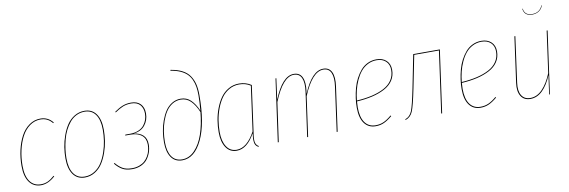

<svg xmlns="http://www.w3.org/2000/svg" viewBox="-53 -1147 4650 1568"><g transform="rotate(-10 2271.5 -363.0)"><path d="M274.4 -527.8Q337.4 -527.8 377.4 -477.5L371.6 -472.7Q334 -520.5 274.4 -520.5Q225.1 -520.5 184.6 -491.2Q144 -461.9 118.2 -412.6Q92.3 -363.3 78.4 -301.5Q64.5 -239.7 64.5 -172.9Q64.5 -87.9 96.7 -43.2Q128.9 1.5 187 1.5Q219.7 1.5 246.1 -11.2Q272.5 -23.9 299.8 -48.8L304.7 -43.9Q247.1 9.3 187 9.3Q125.5 9.3 90.8 -38.1Q56.2 -85.4 56.2 -172.9Q56.2 -241.2 70.6 -304.2Q85 -367.2 111.8 -417.5Q138.7 -467.8 180.9 -497.8Q223.1 -527.8 274.4 -527.8Z M550.8 9.3Q487.8 9.3 453.9 -38.3Q419.9 -85.9 419.9 -171.4Q419.9 -217.3 427.2 -264.6Q434.6 -312 451.7 -359.6Q468.8 -407.2 493.4 -444.3Q518.1 -481.4 555.9 -504.6Q593.8 -527.8 639.6 -527.8Q702.1 -527.8 735.8 -480.7Q769.5 -433.6 769.5 -348.6Q769.5 -303.7 762.5 -256.6Q755.4 -209.5 738.5 -161.4Q721.7 -113.3 697.3 -75.7Q672.9 -38.1 634.8 -14.4Q596.7 9.3 550.8 9.3ZM550.8 1.5Q595.7 1.5 632.6 -22Q669.4 -45.4 692.6 -82.3Q715.8 -119.1 731.9 -166.5Q748 -213.9 754.6 -259.8Q761.2 -305.7 761.2 -349.1Q761.2 -431.6 729.7 -476.1Q698.2 -520.5 639.6 -520.5Q602.5 -520.5 570.6 -504.4Q538.6 -488.3 515.9 -460.7Q493.2 -433.1 475.8 -398.2Q458.5 -363.3 448.5 -323.5Q438.5 -283.7 433.3 -245.6Q428.2 -207.5 428.2 -170.9Q428.2 -88.4 459.7 -43.5Q491.2 1.5 550.8 1.5Z M1026.9 -527.8Q1076.7 -527.8 1104.2 -499Q1131.8 -470.2 1131.8 -419.9Q1131.8 -364.3 1098.9 -322.8Q1065.9 -281.2 1002 -274.9Q1051.8 -270.5 1080.8 -243.7Q1109.9 -216.8 1109.9 -167Q1109.9 -134.3 1099.9 -103.8Q1089.8 -73.2 1070.6 -47.4Q1051.3 -21.5 1018.1 -6.1Q984.9 9.3 942.9 9.3Q892.1 9.3 860.6 -9.3Q829.1 -27.8 802.7 -60.5L808.1 -65.9Q834 -34.2 864 -16.4Q894 1.5 942.9 1.5Q975.6 1.5 1002.7 -8.3Q1029.8 -18.1 1047.9 -34.4Q1065.9 -50.8 1078.4 -72.8Q1090.8 -94.7 1096.4 -118.2Q1102.1 -141.6 1102.1 -166.5Q1102.1 -217.3 1069.1 -244.1Q1036.1 -271 974.6 -271H933.1L935.5 -278.3H975.6Q1014.6 -278.3 1044.4 -291Q1074.2 -303.7 1090.8 -324.7Q1107.4 -345.7 1115.5 -369.6Q1123.5 -393.6 1123.5 -419.4Q1123.5 -466.3 1098.4 -493.4Q1073.2 -520.5 1026.4 -520.5Q987.8 -520.5 957 -508.1Q926.3 -495.6 890.1 -470.2L886.7 -476.1Q922.9 -502 955.3 -514.9Q987.8 -527.8 1026.9 -527.8Z M1358.4 9.3Q1298.3 9.3 1266.8 -36.1Q1235.4 -81.5 1235.4 -161.1Q1235.4 -205.1 1242.2 -249.8Q1249 -294.4 1264.6 -337.6Q1280.3 -380.9 1302.2 -414.3Q1324.2 -447.8 1357.4 -468.3Q1390.6 -488.8 1430.2 -488.8Q1480 -488.8 1513.9 -456.1Q1547.9 -423.3 1573.2 -364.7Q1579.6 -439.5 1579.6 -491.7Q1579.6 -530.3 1574.7 -561Q1569.8 -591.8 1557.1 -620.6Q1544.4 -649.4 1523.2 -670.2Q1502 -690.9 1468 -706.1Q1434.1 -721.2 1388.2 -728L1390.6 -734.9Q1447.3 -726.1 1486.3 -705.6Q1525.4 -685.1 1547.1 -652.8Q1568.8 -620.6 1578.1 -582Q1587.4 -543.5 1587.4 -492.2Q1587.4 -256.3 1523.9 -123.5Q1460.4 9.3 1358.4 9.3ZM1358.4 1.5Q1417 1.5 1462.9 -46.4Q1508.8 -94.2 1535.4 -172.9Q1562 -251.5 1571.8 -353Q1546.4 -413.6 1512.5 -447.5Q1478.5 -481.4 1430.2 -481.4Q1391.6 -481.4 1359.6 -461.2Q1327.6 -440.9 1306.6 -408.2Q1285.6 -375.5 1270.8 -333Q1255.9 -290.5 1249.5 -247.3Q1243.2 -204.1 1243.2 -161.1Q1243.2 -84.5 1272.5 -41.5Q1301.8 1.5 1358.4 1.5Z M1921.4 -527.8Q1978 -527.8 2022.9 -498L1970.7 -118.7Q1961.4 -67.4 1965.1 -38.8Q1968.8 -10.3 1992.7 2.9L1989.7 9.3Q1976.1 2 1968.3 -8.5Q1960.4 -19 1958.5 -35.6Q1956.5 -52.2 1957.3 -67.4Q1958 -82.5 1961.4 -108.4Q1896 9.3 1810.1 9.3Q1752.4 9.3 1720.9 -38.1Q1689.5 -85.4 1689.5 -165Q1689.5 -214.4 1697.5 -263.7Q1705.6 -313 1723.9 -361.1Q1742.2 -409.2 1768.3 -445.8Q1794.4 -482.4 1834 -505.1Q1873.5 -527.8 1921.4 -527.8ZM1921.4 -520.5Q1875.5 -520.5 1837.2 -498.3Q1798.8 -476.1 1773.7 -440.2Q1748.5 -404.3 1731 -357.2Q1713.4 -310.1 1705.6 -261.7Q1697.8 -213.4 1697.8 -165.5Q1697.8 -89.4 1727.1 -43.9Q1756.3 1.5 1810.5 1.5Q1896 1.5 1963.4 -123L2014.6 -494.1Q1974.6 -520.5 1921.4 -520.5Z M2620.1 -527.8Q2669.4 -527.8 2689.2 -485.8Q2709 -443.8 2698.2 -368.2L2647 0H2639.2L2689.9 -367.7Q2700.2 -441.4 2682.6 -481Q2665 -520.5 2619.6 -520.5Q2526.9 -520.5 2448.2 -330.1L2402.3 0H2394.5L2445.8 -367.7Q2456.1 -441.4 2438.2 -481Q2420.4 -520.5 2375 -520.5Q2283.2 -520.5 2204.6 -324.7L2158.7 0H2150.9L2223.1 -517.6H2230L2206.5 -343.8Q2280.3 -527.8 2375.5 -527.8Q2424.8 -527.8 2444.6 -485.8Q2464.4 -443.8 2453.6 -368.2L2451.2 -349.6Q2525.4 -527.8 2620.1 -527.8Z M3173.3 -420.9Q3173.3 -371.6 3148.2 -333.7Q3123 -295.9 3077.4 -272Q3031.7 -248 2974.1 -234.6Q2916.5 -221.2 2845.7 -216.8Q2843.3 -188.5 2843.3 -167.5Q2843.3 -85 2874.5 -41.7Q2905.8 1.5 2962.4 1.5Q3000 1.5 3030.5 -12.5Q3061 -26.4 3095.7 -56.2L3100.1 -50.3Q3063.5 -19.5 3032 -5.1Q3000.5 9.3 2962.4 9.3Q2901.9 9.3 2868.4 -36.1Q2835 -81.5 2835 -167Q2835 -205.6 2840.6 -245.6Q2846.2 -285.6 2857.2 -326.7Q2868.2 -367.7 2887 -403.6Q2905.8 -439.5 2929.9 -467.5Q2954.1 -495.6 2988 -511.7Q3022 -527.8 3061.5 -527.8Q3111.8 -527.8 3142.6 -499.3Q3173.3 -470.7 3173.3 -420.9ZM3061 -520.5Q3021 -520.5 2986.8 -502.7Q2952.6 -484.9 2929.2 -455.8Q2905.8 -426.8 2887.9 -387.5Q2870.1 -348.1 2860.4 -307.6Q2850.6 -267.1 2846.2 -224.1Q2916.5 -228.5 2973.1 -241.7Q3029.8 -254.9 3073.7 -278.1Q3117.7 -301.3 3141.6 -337.6Q3165.5 -374 3165.5 -420.9Q3165.5 -467.8 3137.2 -494.1Q3108.9 -520.5 3061 -520.5Z M3585.9 -517.6 3513.7 0H3505.9L3577.1 -510.3H3372.1L3318.4 -241.7Q3289.6 -99.6 3271.2 -56.2Q3252.9 -12.7 3210 2L3209 -4.9Q3248 -18.1 3265.4 -61Q3282.7 -104 3310.5 -242.7L3365.2 -517.6Z M4043 -420.9Q4043 -371.6 4017.8 -333.7Q3992.7 -295.9 3947 -272Q3901.4 -248 3843.8 -234.6Q3786.1 -221.2 3715.3 -216.8Q3712.9 -188.5 3712.9 -167.5Q3712.9 -85 3744.1 -41.7Q3775.4 1.5 3832 1.5Q3869.6 1.5 3900.1 -12.5Q3930.7 -26.4 3965.3 -56.2L3969.7 -50.3Q3933.1 -19.5 3901.6 -5.1Q3870.1 9.3 3832 9.3Q3771.5 9.3 3738 -36.1Q3704.6 -81.5 3704.6 -167Q3704.6 -205.6 3710.2 -245.6Q3715.8 -285.6 3726.8 -326.7Q3737.8 -367.7 3756.6 -403.6Q3775.4 -439.5 3799.6 -467.5Q3823.7 -495.6 3857.7 -511.7Q3891.6 -527.8 3931.2 -527.8Q3981.4 -527.8 4012.2 -499.3Q4043 -470.7 4043 -420.9ZM3930.7 -520.5Q3890.6 -520.5 3856.4 -502.7Q3822.3 -484.9 3798.8 -455.8Q3775.4 -426.8 3757.6 -387.5Q3739.7 -348.1 3730 -307.6Q3720.2 -267.1 3715.8 -224.1Q3786.1 -228.5 3842.8 -241.7Q3899.4 -254.9 3943.4 -278.1Q3987.3 -301.3 4011.2 -337.6Q4035.2 -374 4035.2 -420.9Q4035.2 -467.8 4006.8 -494.1Q3978.5 -520.5 3930.7 -520.5Z M4379.4 -666.5Q4313 -666.5 4306.2 -728L4310.1 -727.5Q4317.4 -670.9 4379.9 -670.9Q4441.9 -670.9 4465.3 -728L4468.8 -727.5Q4458 -697.8 4434.6 -682.1Q4411.1 -666.5 4379.4 -666.5ZM4245.1 9.3Q4191.9 9.3 4167 -30.5Q4142.1 -70.3 4151.9 -140.1L4204.1 -517.6H4211.9L4160.2 -140.1Q4150.9 -73.2 4173.6 -35.9Q4196.3 1.5 4245.6 1.5Q4300.3 1.5 4345.2 -44.4Q4390.1 -90.3 4423.8 -172.9L4471.7 -517.6H4479.5L4407.2 0H4400.9L4422.9 -156.7Q4390.6 -78.1 4345.7 -34.4Q4300.8 9.3 4245.1 9.3Z"/></g></svg>

Font: Fira Sans Compressed Eight
Style: Italic
Weight: 100
Width: 3
Italic angle: -8°
Designer: Carrois Corporate & Edenspiekermann AG
Foundry: Carrois Corporate GbR & Edenspiekermann AG
Version: Version 4.203;PS 004.203;hotconv 1.0.88;makeotf.lib2.5.64775